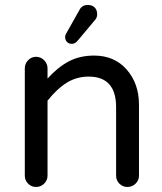

<svg xmlns="http://www.w3.org/2000/svg" viewBox="-20 -742 649 767"><path d="M535.2 -324.2V-40Q535.2 -21.5 521.5 -8.3Q507.8 4.9 488.8 4.9Q470.2 4.9 457 -8.3Q443.8 -21.5 443.8 -40V-314Q443.8 -436 334 -436Q286.1 -436 246.8 -411.6Q207.5 -387.2 169.9 -339.8V-40Q169.9 -21.5 156.2 -8.3Q142.6 4.9 124 4.9Q105.5 4.9 92.3 -8.3Q79.1 -21.5 79.1 -40V-469.2Q79.1 -487.8 92.3 -501.5Q105.5 -515.1 124 -515.1Q142.6 -515.1 156.2 -501.5Q169.9 -487.8 169.9 -469.2V-428.2Q210.9 -473.6 254.9 -496.8Q298.8 -520 356 -520Q437 -520 486.1 -464.1Q535.2 -408.2 535.2 -324.2ZM368.2 -685.1Q368.2 -670.4 357.9 -660.2L289.1 -578.1Q279.3 -566.9 267.1 -566.9Q254.9 -566.9 247.6 -574.5Q240.2 -582 240.2 -594.2Q240.2 -603 247.1 -612.8L297.9 -703.1Q307.6 -722.2 331.1 -722.2Q348.1 -722.2 358.2 -712.2Q368.2 -702.1 368.2 -685.1Z"/></svg>

Font: Aka-Acid-Varela
Style: Regular
Weight: 400
Designer: Joe Prince, Avraham Cornfeld, Cyberella
Foundry: Joe Prince, Avraham Cornfeld, Cyberella
Version: Version 2.000; ttfautohint (v1.5.33-1714) -l 8 -r 50 -G 200 